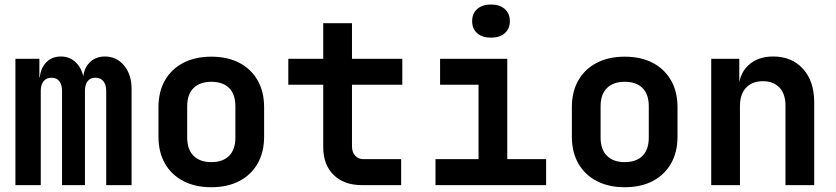

<svg xmlns="http://www.w3.org/2000/svg" viewBox="-20 -806 3640 836"><path d="M47.1 0V-550H151.5V-470H172L153 -456.5Q153 -502.2 178.2 -531.1Q203.5 -560 245.5 -560Q289.9 -560 318.2 -525.5Q346.5 -490.9 346.5 -435.9L323 -472.1H356.9L341.5 -456.5Q341.9 -503.7 368.2 -531.8Q394.5 -560 436.9 -560Q487.5 -560 520.2 -520.8Q552.9 -481.6 552.9 -419.2V0H442.5V-409.6Q442.5 -436.8 430.3 -452.2Q418.1 -467.6 395.4 -467.6Q373.1 -467.6 361.5 -452.4Q349.9 -437.2 349.9 -410.1V0H250.1V-409.6Q250.1 -436.8 238.5 -452.2Q226.9 -467.6 204.6 -467.6Q181.9 -467.6 169.7 -452.4Q157.5 -437.2 157.5 -410.1V0Z M900 9.2Q829.9 9.2 778.2 -17.7Q726.5 -44.6 698.2 -94.1Q670 -143.6 670 -210.8V-339.2Q670 -406.8 698.2 -456.1Q726.5 -505.4 778.2 -532.3Q829.9 -559.2 900 -559.2Q971.1 -559.2 1022.3 -532.3Q1073.5 -505.4 1101.8 -456.1Q1130 -406.8 1130 -339.2V-210.8Q1130 -143.6 1101.8 -94.1Q1073.5 -44.6 1022.1 -17.7Q970.7 9.2 900 9.2ZM900 -100.1Q950.2 -100.1 977.6 -127.5Q1004.9 -155 1004.9 -206.7V-343.3Q1004.9 -395.6 977.6 -422.8Q950.2 -449.9 900 -449.9Q850.8 -449.9 822.9 -422.8Q795.1 -395.6 795.1 -343.3V-206.7Q795.1 -155 822.9 -127.5Q850.8 -100.1 900 -100.1Z M1555 0Q1477.6 0 1432.5 -44.5Q1387.4 -88.9 1387.4 -165.5V-437H1235.3V-550H1387.4V-705H1512.6V-550H1731.7V-437H1512.6V-168.4Q1512.6 -143.9 1526.1 -128.5Q1539.7 -113 1563.8 -113H1726.7V0Z M1876.2 0V-113H2063.6V-437H1896.2V-550H2188.7V-113H2357.9V0ZM2117.9 -642Q2080.2 -642 2058 -661.3Q2035.8 -680.7 2035.8 -713.8Q2035.8 -747.3 2058 -766.8Q2080.2 -786.4 2117.9 -786.4Q2155.6 -786.4 2177.8 -766.8Q2200 -747.3 2200 -713.8Q2200 -680.7 2177.8 -661.3Q2155.6 -642 2117.9 -642Z M2700 9.2Q2629.9 9.2 2578.2 -17.7Q2526.5 -44.6 2498.2 -94.1Q2470 -143.6 2470 -210.8V-339.2Q2470 -406.8 2498.2 -456.1Q2526.5 -505.4 2578.2 -532.3Q2629.9 -559.2 2700 -559.2Q2771.1 -559.2 2822.3 -532.3Q2873.5 -505.4 2901.8 -456.1Q2930 -406.8 2930 -339.2V-210.8Q2930 -143.6 2901.8 -94.1Q2873.5 -44.6 2822.1 -17.7Q2770.7 9.2 2700 9.2ZM2700 -100.1Q2750.2 -100.1 2777.6 -127.5Q2804.9 -155 2804.9 -206.7V-343.3Q2804.9 -395.6 2777.6 -422.8Q2750.2 -449.9 2700 -449.9Q2650.8 -449.9 2622.9 -422.8Q2595.1 -395.6 2595.1 -343.3V-206.7Q2595.1 -155 2622.9 -127.5Q2650.8 -100.1 2700 -100.1Z M3076.8 0V-550H3199V-445H3232.6L3196 -415.8Q3196.6 -482 3237.7 -521Q3278.7 -560 3346.6 -560Q3427.8 -560 3476.5 -506.1Q3525.2 -452.1 3525.2 -361.2V0H3400.1V-345.8Q3400.1 -397.1 3373.9 -424.8Q3347.6 -452.4 3301.8 -452.4Q3255.2 -452.4 3228.5 -424.1Q3201.9 -395.9 3201.9 -344.1V0Z"/></svg>

Font: Atlassian Mono
Style: Regular
Weight: 400
Monospace: yes
Designer: Philipp Nurullin, Konstantin Bulenkov
Foundry: Modifications by Atlassian Pty Ltd, manufactured by JetBrains
Version: Version 2.304